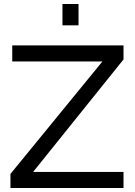

<svg xmlns="http://www.w3.org/2000/svg" viewBox="-20 -936 671 956"><path d="M32 -70 490 -630H41V-710H595V-640L145 -80H595V0H32ZM291 -810V-916H371V-810Z"/></svg>

Font: Boldmen Medium
Style: Regular
Weight: 400
Designer: Matt McInerney, Pablo Impallari, Rodrigo Fuenzalida
Foundry: LIVING CONCEPT
Version: Version 1.000